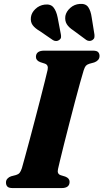

<svg xmlns="http://www.w3.org/2000/svg" viewBox="-20 -958 527 978"><path d="M275.5 -97Q269.5 -72 289.5 -65.5L312.5 -58.5Q334.5 -50 334.5 -32Q334.5 0 293.5 0H45Q24.5 0 17.5 -7.8Q10.5 -15.5 10.5 -27.5Q10 -39.5 17.8 -48Q25.5 -56.5 36.5 -60L61.5 -66.5Q73.5 -70 79.8 -77.5Q86 -85 91.5 -101.5Q97 -121.5 107.8 -160.2Q118.5 -199 131.8 -248.8Q145 -298.5 159 -351.8Q173 -405 185.8 -454.8Q198.5 -504.5 208.2 -543.2Q218 -582 222.5 -602Q228 -627.5 208 -634L185 -641.5Q163 -650 163 -668Q163 -700 205.5 -700H453Q473.5 -700 480.2 -692.2Q487 -684.5 487 -673Q487 -660.5 479.2 -652.2Q471.5 -644 460 -640L434.5 -633Q422.5 -629 417 -622.5Q411.5 -616 406 -599Q399.5 -578 387.8 -536Q376 -494 362 -440.5Q348 -387 333.5 -331Q319 -275 306.5 -225.2Q294 -175.5 285.8 -141Q277.5 -106.5 275.5 -97ZM447 -869.5 461 -782.5Q462 -773.5 460.5 -766.5Q459 -759.5 451 -754Q443.5 -749 434.8 -749.5Q426 -750 419.5 -754.5L354.5 -802.5Q330.5 -818 320 -835.2Q309.5 -852.5 313 -877Q317.5 -899.5 338 -917.8Q358.5 -936 386 -938Q416.5 -940.5 429.5 -921.5Q442.5 -902.5 447 -869.5ZM273.5 -869.5 290 -783Q291.5 -775 290.8 -767.8Q290 -760.5 282 -754.5Q267 -744 250 -753.5L183 -799.5Q158 -814 146.2 -830.2Q134.5 -846.5 137.5 -870.5Q140.5 -893.5 160.2 -912.2Q180 -931 207 -934.5Q238 -938.5 252.5 -920.2Q267 -902 273.5 -869.5Z"/></svg>

Font: Fraunces 9pt S000
Style: Bold Italic
Weight: 700
Italic angle: -16°
Version: Version 1.000; ttfautohint (v1.8.3)